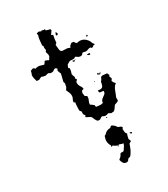

<svg xmlns="http://www.w3.org/2000/svg" viewBox="-219 -724 975 1111"><g transform="rotate(-30 268.5 -168.0)"><path d="M214 -607 211 -619 225 -623Q229 -622 233.5 -620.5Q238 -619 240 -616L244 -621Q250 -618 254 -617Q258 -616 265 -618V-609Q272 -607 278.5 -604.5Q285 -602 292 -602L295 -593L279 -570L290 -565Q287 -553 285.5 -540.5Q284 -528 283 -516L273 -507Q275 -488 276 -478Q277 -468 280.5 -463.5Q284 -459 291.5 -458Q299 -457 315 -457Q327 -457 339 -450L345 -462L358 -472L372 -471Q377 -460 386 -455Q395 -458 405 -458Q426 -458 442 -443.5Q458 -429 463 -409L471 -400L469 -396H461L455 -390L446 -387L441 -393L437 -394Q429 -394 421.5 -390.5Q414 -387 406 -387Q401 -387 396.5 -389Q392 -391 387 -391Q383 -389 380.5 -386Q378 -383 376 -380L363 -378Q354 -380 350 -383Q346 -386 338 -391H336Q327 -384 318.5 -385Q310 -386 300 -386Q297 -386 288.5 -381Q280 -376 277 -374L269 -356L276 -351Q276 -339 274.5 -332.5Q273 -326 269 -315Q271 -301 276 -292L274 -280L280 -276Q280 -270 274.5 -266.5Q269 -263 269 -257Q269 -240 277.5 -228.5Q286 -217 286 -206L273 -202L268 -189L271 -167L283 -160L284 -155Q284 -143 278 -132Q272 -121 272 -109Q278 -105 284 -101Q290 -97 295 -92V-85L297 -80Q305 -79 311.5 -78Q318 -77 326 -77Q330 -77 334 -78Q338 -79 342 -80Q343 -93 349.5 -99.5Q356 -106 363 -110.5Q370 -115 375.5 -120.5Q381 -126 381 -138Q375 -139 369.5 -140Q364 -141 358 -141Q353 -143 353 -147.5Q353 -152 353 -157Q361 -155 366 -155Q383 -155 387.5 -166.5Q392 -178 394 -192Q399 -196 402.5 -202.5Q406 -209 408 -215L417 -219L450 -216V-212L456 -202L451 -194Q452 -189 454.5 -185Q457 -181 457 -176L449 -165Q451 -160 454 -154Q457 -148 462 -146L463 -138Q457 -138 451 -129Q445 -120 440 -108Q435 -96 431 -84.5Q427 -73 424 -68Q425 -65 425 -59Q425 -54 423 -46Q417 -43 410.5 -40.5Q404 -38 397 -36Q391 -28 386 -20Q381 -12 373 -6Q368 -6 364 -5Q360 -4 355 -4L339 -13Q329 -8 320 -8Q310 -8 300 -15Q292 -15 287 -9.5Q282 -4 274 -4Q265 -4 261 -9Q257 -14 254 -20.5Q251 -27 248.5 -34Q246 -41 240 -45Q233 -49 226 -52Q219 -55 213 -60L219 -68L210 -81L211 -98L202 -109Q202 -113 202 -120.5Q202 -128 202.5 -136.5Q203 -145 203.5 -152Q204 -159 206 -162L197 -167Q197 -178 202.5 -186.5Q208 -195 208 -206Q208 -218 203.5 -228.5Q199 -239 194 -250Q199 -256 201.5 -260Q204 -264 205 -268Q206 -272 206.5 -276Q207 -280 209 -288L205 -299L217 -349Q214 -355 211.5 -361Q209 -367 208 -374L214 -382Q212 -385 209 -388Q206 -391 202 -391Q194 -391 189.5 -385.5Q185 -380 174 -380Q162 -380 155 -387Q150 -386 144.5 -385Q139 -384 134 -382Q119 -384 108 -389L90 -380L74 -381Q70 -393 68 -402.5Q66 -412 66 -425Q70 -430 71 -436.5Q72 -443 74 -449L89 -455Q98 -455 103 -446Q108 -448 112.5 -449Q117 -450 122 -450Q132 -450 141 -446.5Q150 -443 159 -441Q166 -448 171 -458L175 -459Q186 -456 195 -450L198 -451Q200 -457 204.5 -462Q209 -467 209 -474Q209 -480 207 -487Q205 -494 203 -500L210 -510Q208 -518 207.5 -523Q207 -528 209 -536L204 -543Q206 -559 207 -575.5Q208 -592 214 -607ZM308 -552H304L303 -559L311 -573L317 -555Q315 -554 312.5 -553Q310 -552 308 -552ZM396 -238 401 -247 409 -237H410L418 -245V-241L413 -232H408ZM402 -369H420V-360L415 -359Q410 -360 406.5 -362Q403 -364 402 -369ZM311 -373 312 -380 326 -375 320 -369ZM453 -458 451 -465 460 -468 461 -460ZM318 0 323 4 319 7 315 3ZM359 -211 360 -213H362L364 -211L363 -209H361ZM328 -376 327 -381 328 -382 331 -379ZM309 66 311 61 321 58Q329 63 335 68.5Q341 74 345 82Q351 87 360 89.5Q369 92 371 101L365 108Q365 114 366 120Q367 126 367 132L375 144Q371 152 369.5 159.5Q368 167 366 175L373 192L358 201Q356 206 352 217.5Q348 229 342 240.5Q336 252 329.5 261Q323 270 317 270Q309 270 304.5 278.5Q300 287 290 287Q276 287 269 276.5Q262 266 260 254Q261 251 264 249Q267 247 270 244.5Q273 242 276.5 237.5Q280 233 283 225L291 222L300 223Q302 223 303.5 222Q305 221 307 221Q313 212 319.5 202.5Q326 193 329 182Q322 182 316 179.5Q310 177 304 175L298 176L295 183H291L294 176Q286 174 280 170.5Q274 167 268 162L257 166L260 157Q249 140 249 120Q249 112 251.5 105Q254 98 256 90Q262 89 265 85.5Q268 82 273 78Q278 74 286 70.5Q294 67 309 66ZM403 153 396 157 389 148V146Q392 146 397.5 147Q403 148 403 153Z"/></g></svg>

Font: ErikasBuero
Style: Regular
Weight: 400
Designer: Peter Wiegel
Foundry: Peter Wiegel
Version: Version 1.006